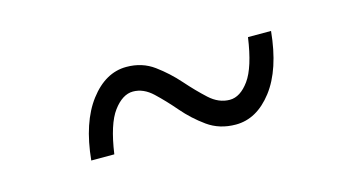

<svg xmlns="http://www.w3.org/2000/svg" viewBox="-34 -555 669 354"><g transform="rotate(-15 300.0 -378.5)"><path d="M109 -306Q116 -377 146 -416.5Q176 -456 216 -456Q246 -456 268.5 -439.5Q291 -423 309.5 -402Q328 -381 346 -364.5Q364 -348 385 -348Q405 -348 422 -371.5Q439 -395 447 -451H491Q484 -379 454 -340Q424 -301 384 -301Q353 -301 330 -317.5Q307 -334 289 -355Q271 -376 253.5 -392.5Q236 -409 216 -409Q196 -409 178.5 -385.5Q161 -362 153 -306Z"/></g></svg>

Font: Radio Canada Light
Style: Regular
Weight: 300
Designer: Charles Daoud, Etienne Aubert Bonn, Alexandre Saumier Demers, Jacques Le Bailly
Foundry: Radio-Canada
Version: Version 2.104;gftools[0.9.28.dev5+ged2979d]